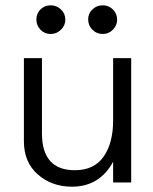

<svg xmlns="http://www.w3.org/2000/svg" viewBox="-20 -687 577 723"><path d="M171 -559Q148 -559 132.5 -575Q117 -591 117 -614Q117 -636 132.5 -651.5Q148 -667 171 -667Q193 -667 209.5 -651.5Q226 -636 226 -613Q226 -591 209.5 -575Q193 -559 171 -559ZM367 -559Q344 -559 328 -575Q312 -591 312 -614Q312 -636 328 -651.5Q344 -667 367 -667Q389 -667 405 -651.5Q421 -636 421 -613Q421 -591 405 -575Q389 -559 367 -559ZM406 -468H474V0H406V-78Q355 16 251 16Q175 16 122.5 -30Q70 -76 70 -155V-468H138V-185Q138 -46 262 -46Q334 -46 370 -97Q406 -148 406 -234Z"/></svg>

Font: Didact Gothic
Style: Regular
Weight: 400
Designer: Daniel Johnson
Foundry: Daniel Johnson
Version: Version 2.101;PS 002.101;hotconv 1.0.88;makeotf.lib2.5.64775